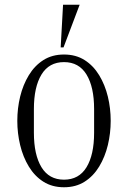

<svg xmlns="http://www.w3.org/2000/svg" viewBox="-20 -780 540 810"><path d="M250 10Q200 10 163 -13.5Q126 -37 101.5 -77.5Q77 -118 65 -168Q53 -218 53 -270Q53 -323 65 -372.5Q77 -422 101.5 -462.5Q126 -503 163 -526.5Q200 -550 250 -550Q300 -550 337 -526.5Q374 -503 398.5 -462.5Q423 -422 435 -372.5Q447 -323 447 -270Q447 -218 435 -168Q423 -118 398.5 -77.5Q374 -37 337 -13.5Q300 10 250 10ZM250 -22Q313 -22 345 -74.5Q377 -127 377 -220V-320Q377 -413 345 -465.5Q313 -518 250 -518Q187 -518 155 -465.5Q123 -413 123 -320V-220Q123 -127 155 -74.5Q187 -22 250 -22ZM236 -580 246 -760H316L248 -580Z"/></svg>

Font: Xanh Mono
Style: Regular
Weight: 400
Monospace: yes
Designer: Lam Bao, Duy Dao
Foundry: Yellow Type Foundry
Version: Version 3.101; ttfautohint (v1.8.3)